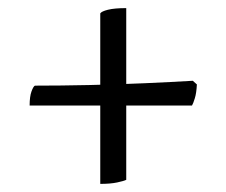

<svg xmlns="http://www.w3.org/2000/svg" viewBox="-20 -510 556 473"><path d="M227 -57V-477Q230 -482 246 -486Q262 -490 291 -490V-67Q285 -64 268.5 -60.5Q252 -57 227 -57ZM53 -250Q53 -272 57.5 -284.5Q62 -297 66 -299Q129 -299 199.5 -300.5Q270 -302 337 -305Q404 -308 455 -311L465 -302Q464 -281 460 -268Q456 -255 453 -250Z"/></svg>

Font: Texturina Medium 12pt
Style: Regular
Weight: 400
Version: Version 1.002